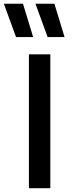

<svg xmlns="http://www.w3.org/2000/svg" viewBox="-60 -984 374 1004"><path d="M91.2 0V-700H203.2V0ZM277.7 -790H189.1L125.3 -964.5H224.4ZM113.4 -790H23.9L-39.8 -964.5H60.2Z"/></svg>

Font: Geologica Thin
Style: Regular
Weight: 100
Version: Version 1.010;gftools[0.9.28]